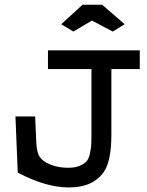

<svg xmlns="http://www.w3.org/2000/svg" viewBox="-20 -784 626 819"><path d="M184.6 -569.3H576.2V-489.3H455.1V-211.9Q455.1 -99.6 424.8 -53.7Q378.9 15.6 274.4 15.6Q174.8 15.6 55.7 -47.9L45.9 -287.1H129.9L134.8 -176.8Q136.7 -140.6 145 -122.6Q153.3 -104.5 176.8 -90.8Q216.8 -68.4 271.5 -68.4Q299.8 -68.4 318.8 -76.2Q337.9 -84 348.1 -94.7Q358.4 -105.5 363.3 -127.4Q368.2 -149.4 369.1 -165.5Q370.1 -181.6 370.1 -211.9V-489.3H184.6ZM332 -763.7H416L511.7 -680.7L460.9 -649.4L372.1 -696.3L293 -649.4L241.2 -680.7Z"/></svg>

Font: Thabit-Bold
Style: Bold
Weight: 700
Designer: Regenerated by Nadim Shaikli
Foundry: MAK Alagha
Version: 0.01